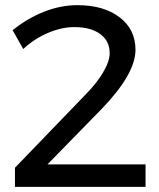

<svg xmlns="http://www.w3.org/2000/svg" viewBox="-20 -724 618 744"><path d="M544 -87V0H38V-74L309 -355Q353 -399 379 -442.5Q405 -486 405 -518Q405 -565 368.5 -592Q332 -619 268 -619Q219 -619 166 -596.5Q113 -574 70 -534L29 -607Q86 -653 150.5 -678.5Q215 -704 280 -704Q382 -704 443.5 -657Q505 -610 505 -531Q505 -438 375 -303L164 -87Z"/></svg>

Font: Montserrat
Style: Regular
Weight: 400
Designer: Julieta Ulanovsky
Foundry: Julieta Ulanovsky
Version: Version 6.001